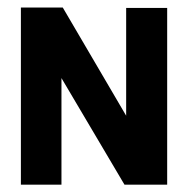

<svg xmlns="http://www.w3.org/2000/svg" viewBox="-20 -502 531 522"><path d="M36.8 0V-481.6H150.6L323 -187.4V-480.5H434.5V0H318.4L147.1 -289.7V0Z"/></svg>

Font: Dhurjati
Style: Regular
Weight: 400
Designer: Purushoth Kumar Guthula
Foundry: Andhrapradesh Society for Knowledge Networks
Version: Version 1.0.5; ttfautohint (v1.2.25-373a) -l 7 -r 28 -G 50 -